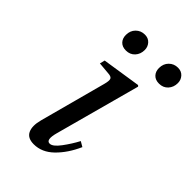

<svg xmlns="http://www.w3.org/2000/svg" viewBox="-210 -762 853 853"><g transform="rotate(45 216.5 -335.0)"><path d="M120 -86 204 -399Q211 -425 207 -434.5Q203 -444 183 -445L126 -450L132 -474L314 -502L319 -497L210 -95Q195 -40 220 -40Q239 -40 265 -75Q291 -110 310 -146L334 -132Q306 -69 264.5 -28.5Q223 12 172 12Q133 12 120.5 -14.5Q108 -41 120 -86ZM326 -621Q326 -648 343 -665Q360 -682 385 -682Q407 -682 420 -667.5Q433 -653 433 -633Q433 -607 417 -589.5Q401 -572 375 -572Q352 -572 339 -585.5Q326 -599 326 -621ZM118 -621Q118 -648 135 -665Q152 -682 177 -682Q199 -682 212 -667.5Q225 -653 225 -633Q225 -607 209 -589.5Q193 -572 167 -572Q144 -572 131 -585.5Q118 -599 118 -621Z"/></g></svg>

Font: Heuristica
Style: Italic
Weight: 400
Italic angle: -13°
Version: Version 1.0.2